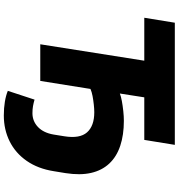

<svg xmlns="http://www.w3.org/2000/svg" viewBox="15 -760 936 1006"><g transform="rotate(90 483.0 -257.0)"><path d="M585 191Q546 191 513 185.5Q480 180 456 170L502 30Q519 35 535.5 38Q552 41 573 41Q615 41 645.5 12Q676 -17 685 -70L694 -126Q707 -207 673.5 -245Q640 -283 568 -283Q551 -283 528 -280.5Q505 -278 483.5 -274Q462 -270 446 -263L404 0H212L298 -545H73L99 -705H739L713 -545H490L470 -417Q485 -423 509.5 -427.5Q534 -432 562 -435Q590 -438 613 -438Q687 -438 744 -419Q801 -400 837 -361.5Q873 -323 886 -266Q899 -209 887 -132L877 -71Q864 12 823 71Q782 130 720.5 160.5Q659 191 585 191Z"/></g></svg>

Font: Nunito Sans 7pt Black
Style: Italic
Weight: 900
Italic angle: -9°
Version: Version 3.101;gftools[0.9.27]